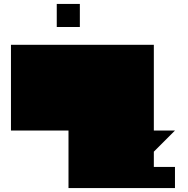

<svg xmlns="http://www.w3.org/2000/svg" viewBox="-20 -751 962 981"><path d="M874 210H330V-84H36V-522H766V-84H874L766 24V102H874V210ZM388 -613H270V-731H388V-613Z"/></svg>

Font: El Pececito
Style: Regular
Weight: 400
Designer: deFharo
Foundry: deFharo
Version: El Pececito Version 1.000